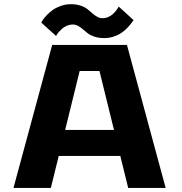

<svg xmlns="http://www.w3.org/2000/svg" viewBox="-20 -920 890 940"><path d="M490.5 -733.5Q464 -733.5 443.2 -740.2Q422.5 -747 409.8 -756.8Q397 -766.5 386 -776.5Q375 -786.5 362.5 -793.2Q350 -800 336 -800Q321.5 -800 307.8 -794.2Q294 -788.5 284.8 -780.2Q275.5 -772 268.2 -763.8Q261 -755.5 258 -750L254.5 -744L182 -809.5Q184.5 -814.5 190.2 -823.2Q196 -832 209 -845.8Q222 -859.5 238 -871Q254 -882.5 277.8 -891Q301.5 -899.5 327 -899.5Q353.5 -899.5 374.5 -892.5Q395.5 -885.5 408.2 -875.2Q421 -865 432 -855Q443 -845 455.5 -838Q468 -831 482 -831Q496.5 -831 510 -836.8Q523.5 -842.5 532.5 -851Q541.5 -859.5 548.2 -868Q555 -876.5 558 -882L561 -888L634 -821.5Q633.5 -821 626.8 -811.8Q620 -802.5 613.2 -794.2Q606.5 -786 593.2 -774Q580 -762 566 -753.8Q552 -745.5 532 -739.5Q512 -733.5 490.5 -733.5ZM607.5 0 569 -156.5H267.5L229 0H46L235.5 -700H601.5L791 0ZM370 -572.5 299 -284H538L467 -572.5Z"/></svg>

Font: League Mono Wide
Style: Bold
Weight: 700
Width: 8
Designer: Tyler Finck
Foundry: The League of Moveable Type / Tyler Finck
Version: Version 2.210